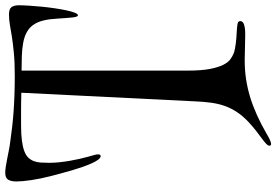

<svg xmlns="http://www.w3.org/2000/svg" viewBox="-180 -732 1049 729"><g transform="rotate(-90 344.5 -367.5)"><path d="M53.2 -872.1Q63.5 -872.1 77.1 -869.9Q90.8 -867.7 106.2 -864.7Q121.6 -861.8 138.2 -858.4Q154.8 -855 171.9 -853Q199.7 -849.1 226.6 -845.9Q253.4 -842.8 283 -840.6Q312.5 -838.4 346.2 -837.2Q379.9 -835.9 420.9 -835.9Q472.7 -835.9 508.3 -839.4Q543.9 -842.8 569.8 -846.9Q595.7 -851.1 615 -854.5Q634.3 -857.9 653.8 -857.9Q675.3 -857.9 682.1 -848.1Q689 -838.4 689 -820.8Q689 -804.7 687.5 -781.5Q686 -758.3 683.6 -733.4Q681.2 -708.5 677.5 -683.8Q673.8 -659.2 669.7 -639.6Q665.5 -620.1 660.6 -607.9Q655.8 -595.7 650.9 -596.2Q645 -596.2 642.8 -616.5Q640.6 -636.7 638.2 -675.8Q636.7 -704.6 631.3 -726.8Q626 -749 615.2 -764.6Q604.5 -780.3 587.4 -790Q570.3 -799.8 544.9 -804.2Q523.9 -808.1 496.8 -809.1Q469.7 -810.1 440.9 -810.1V-180.2Q440.9 -128.4 447 -96.2Q453.1 -64 462.6 -44.9Q472.2 -25.9 483.6 -17.6Q495.1 -9.3 505.9 -4.9Q513.2 -2 523.4 0Q533.7 2 544.9 3.4Q556.2 4.9 567.1 5.6Q578.1 6.3 586.9 6.8Q606.4 7.8 617.7 9.8Q628.9 11.7 628.9 20Q628.9 23.4 627 26.9Q625 30.3 619.6 33Q614.3 35.6 604.2 37.4Q594.2 39.1 578.1 39.1Q553.2 39.1 529.3 38.1Q505.4 37.1 481 37.1Q443.8 37.1 409.2 42.2Q374.5 47.4 340.8 57.6Q307.1 67.9 272.9 83.3Q238.8 98.6 203.1 119.1Q191.9 126 180.4 131.6Q168.9 137.2 162.1 137.2Q155.8 137.2 155.8 130.9Q155.8 125.5 163.3 118.4Q170.9 111.3 183.1 102.3Q195.3 93.3 211.2 81.1Q227.1 68.8 244.1 53.2Q268.6 30.3 283.4 7.8Q298.3 -14.6 306.9 -39.1Q315.4 -63.5 319.1 -91.1Q322.8 -118.7 324.2 -151.9L356.9 -811Q334 -811.5 318.6 -811.8Q303.2 -812 290 -812Q276.9 -812 263.4 -812Q250 -812 231.9 -812Q198.2 -812 174.8 -808.8Q151.4 -805.7 135.5 -799.8Q119.6 -793.9 110.8 -784.9Q102.1 -775.9 97.4 -763.9Q92.8 -752 91.8 -737.3Q90.8 -722.7 90.8 -705.1Q90.8 -686 93 -665.8Q95.2 -645.5 98.6 -626Q102.1 -606.4 106 -589.1Q109.9 -571.8 113.8 -558.1Q117.2 -545.4 120.1 -535.6Q123 -525.9 123 -519Q123 -516.6 121.8 -513.2Q120.6 -509.8 116.2 -509.8Q109.9 -509.8 102.8 -519Q95.7 -528.3 88.9 -543.7Q82 -559.1 75.2 -578.6Q68.4 -598.1 62.3 -618.9Q56.2 -639.6 50.8 -659.9Q45.4 -680.2 41 -696.8Q30.3 -738.3 25.1 -773.4Q20 -808.6 20 -830.1Q20 -849.6 26.6 -860.8Q33.2 -872.1 53.2 -872.1Z"/></g></svg>

Font: Henny Penny
Style: Regular
Weight: 400
Version: Version 1.001